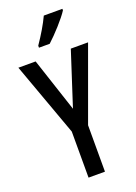

<svg xmlns="http://www.w3.org/2000/svg" viewBox="-174 -1008 764 1077"><g transform="rotate(-20 208.0 -470.0)"><path d="M345 -931V-940H234C213 -895 184 -846 147 -792V-780H211C253 -818 320 -891 345 -931ZM209 -393 103 -714H0L159 -275V0H257V-277L416 -714H313Z"/></g></svg>

Font: Noto Sans Malayalam ExtraCondensed Medium
Style: Regular
Weight: 500
Width: 2
Designer: Jelle Bosma - Monotype Design Team
Foundry: Monotype Imaging Inc.
Version: Version 2.104